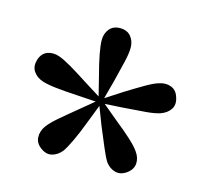

<svg xmlns="http://www.w3.org/2000/svg" viewBox="-73 -909 630 595"><g transform="rotate(15 242.5 -611.5)"><path d="M236.6 -594.2 218.5 -666.8Q208 -706.3 202.6 -734.7Q197.3 -763.2 197.3 -779.2Q197.3 -800.3 209.3 -814.9Q221.4 -829.4 243.1 -829.4Q265.9 -829.4 278 -814.9Q290.2 -800.3 290.2 -779.2Q290.2 -760.3 283.5 -732.6Q276.8 -704.8 267.4 -666.8L247.9 -594.2ZM241.6 -589.1 167.1 -593.9Q125.6 -596.1 97.5 -599.4Q69.3 -602.7 53.8 -608Q33.9 -614.9 23.7 -630.1Q13.4 -645.4 19.6 -667.1Q26.5 -689.6 44.3 -696.5Q62.1 -703.3 83.2 -696.1Q99.4 -690.4 124.3 -675.8Q149.1 -661.2 182.5 -639.5L244.6 -600.5ZM247.6 -591.4 220.7 -522Q206.1 -483.4 193.8 -457.5Q181.6 -431.6 172.4 -418.3Q159.7 -401.6 141.5 -396.4Q123.3 -391.1 104.5 -404.9Q86.2 -418 85.3 -437.2Q84.4 -456.4 96.6 -473.7Q107.1 -488.2 129.1 -507.2Q151.1 -526.2 181.3 -550.8L238.6 -598.2ZM247.6 -598.5 304.8 -550.8Q336.4 -525.7 357.6 -506.2Q378.9 -486.7 388.1 -473Q400.8 -455.6 399.7 -436.8Q398.5 -418 380.9 -404.9Q362.2 -391.1 343.6 -395.6Q325.1 -400.2 312.1 -417.6Q302.7 -432.8 291.7 -459.5Q280.7 -486.3 265.1 -523L238.6 -591.9ZM241.6 -600.5 303.7 -640.8Q338.1 -662.2 363 -676.6Q388 -691.1 403.2 -695.4Q424.1 -702.5 442 -695.6Q459.9 -688.6 466.1 -667.1Q473.5 -645.4 463.3 -629.8Q453 -614.2 432.2 -607Q414.5 -601.2 386.5 -599Q358.4 -596.8 318.8 -593.9L244.6 -589.4Z"/></g></svg>

Font: Noto Serif HK ExtraLight
Style: Regular
Weight: 200
Designer: Ryoko NISHIZUKA 西塚涼子 (kana & ideographs); Frank Grießhammer (Latin, Greek & Cyrillic); Wenlong ZHANG 张文龙 (bopomofo); San
Foundry: Adobe
Version: Version 2.002-H1;hotconv 1.1.0;makeotfexe 2.6.0